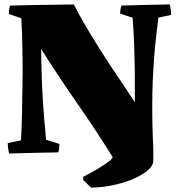

<svg xmlns="http://www.w3.org/2000/svg" viewBox="-20 -685 794 863"><path d="M389 158Q380 150 371.5 141Q363 132 354 124V110Q365 104 389.5 91Q414 78 438 62Q457 50 469 41Q481 32 487 22Q411 -100 326 -222Q241 -344 165 -465Q165 -422 166.5 -380.5Q168 -339 169 -299Q173 -218 178.5 -153.5Q184 -89 187 -57L247 -38Q247 -28 246 -19Q245 -10 242 0Q187 1 132 2Q77 3 21 5Q15 -19 15 -42L74 -54Q77 -91 78.5 -156.5Q80 -222 81 -296Q82 -355 81.5 -412.5Q81 -470 79.5 -520Q78 -570 76 -603L20 -622Q20 -632 21 -641Q22 -650 25 -660Q97 -662 168.5 -663Q240 -664 312 -665Q329 -630 355.5 -584.5Q382 -539 413 -489Q444 -439 476 -390.5Q508 -342 537 -299.5Q566 -257 586 -226V-364Q585 -424 583 -484.5Q581 -545 576 -605L520 -624Q520 -642 526 -660Q580 -662 634.5 -663Q689 -664 743 -665Q749 -641 749 -618L692 -606Q684 -545 678 -485.5Q672 -426 669 -367Q666 -323 665 -270.5Q664 -218 664.5 -165Q665 -112 667 -65L669 -15V38Q669 59 646 79Q623 99 586 116Q545 135 492 146.5Q439 158 389 158Z"/></svg>

Font: Labrada Black
Style: Regular
Weight: 900
Designer: Mercedes Jáuregui
Foundry: Omnibus-Type Team
Version: Version 1.000; ttfautohint (v1.8.4.7-5d5b)